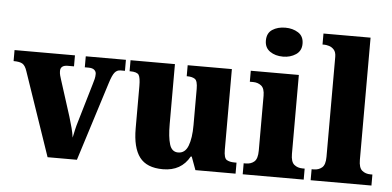

<svg xmlns="http://www.w3.org/2000/svg" viewBox="-52 -877 2024 991"><g transform="rotate(5 960.0 -381.5)"><path d="M76 -433Q67 -461 52.5 -470Q38 -479 6 -479V-536H319V-479H287Q249 -479 249 -449Q249 -437 252 -426Q255 -415 258 -406L318 -218Q327 -188 334 -162Q341 -136 344 -112Q348 -132 353 -154Q358 -176 364 -195L423 -395Q428 -411 431 -423.5Q434 -436 434 -450Q434 -462 424.5 -470.5Q415 -479 394 -479H375V-536H583V-479H560Q542 -479 530 -464.5Q518 -450 505 -408L376 0H224Z M822 10Q738 10 701 -39Q664 -88 664 -188V-407Q664 -450 655 -464.5Q646 -479 610 -479H607V-536H837V-225Q837 -158 848.5 -120.5Q860 -83 893 -83Q929 -83 944.5 -123Q960 -163 960 -231V-418Q960 -460 945.5 -469.5Q931 -479 906 -479H903V-536H1132V-119Q1132 -75 1147 -66Q1162 -57 1187 -57H1198V0H990L965 -68H960Q917 10 822 10Z M1389 -623Q1349 -623 1321.5 -642Q1294 -661 1294 -698Q1294 -737 1321.5 -755Q1349 -773 1389 -773Q1427 -773 1455.5 -755Q1484 -737 1484 -698Q1484 -661 1455.5 -642Q1427 -623 1389 -623ZM1235 0V-57H1246Q1273 -57 1290 -72Q1307 -87 1307 -129V-413Q1307 -451 1289.5 -465Q1272 -479 1247 -479H1230V-536H1479V-127Q1479 -86 1496.5 -71.5Q1514 -57 1540 -57H1551V0Z M1587 0V-57H1598Q1623 -57 1640.5 -71.5Q1658 -86 1658 -127V-645Q1658 -670 1646.5 -682.5Q1635 -695 1620.5 -699Q1606 -703 1598 -703H1587V-760H1831V-127Q1831 -86 1848.5 -71.5Q1866 -57 1892 -57H1902V0Z"/></g></svg>

Font: Noto Serif Armenian SemiCondensed ExtraBold
Style: Regular
Weight: 800
Width: 4
Designer: Monotype Design Team
Foundry: Monotype Imaging Inc.
Version: Version 2.008; ttfautohint (v1.8.4.7-5d5b)